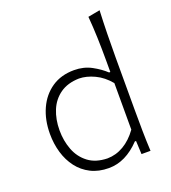

<svg xmlns="http://www.w3.org/2000/svg" viewBox="-140 -865 869 978"><g transform="rotate(-20 294.5 -376.0)"><path d="M292.5 -38.6Q229 -40 189 -70.6Q148.9 -101.1 130.1 -150.1Q111.3 -199.2 111.3 -255.9Q111.3 -315.4 131.1 -363.5Q150.9 -411.6 191.7 -440.4Q232.4 -469.2 294.4 -470.7Q334.5 -470.2 377.9 -449.7Q421.4 -429.2 456.1 -387.2V-134.8Q422.4 -87.9 380.6 -63.5Q338.9 -39.1 292.5 -38.6ZM283.2 10.3Q374 10.3 452.6 -72.3H459L462.4 0H511.2Q508.3 -57.1 507.6 -110.1Q506.8 -163.1 506.8 -226.1V-507.8Q506.8 -574.2 508.1 -636.5Q509.3 -698.7 512.2 -761.7L447.3 -749.5Q452.1 -693.4 454.1 -633.3Q456.1 -573.2 456.1 -507.8V-447.3H449.2Q420.9 -474.1 379.2 -496.8Q337.4 -519.5 285.2 -519.5Q214.4 -519.5 163.8 -485.1Q113.3 -450.7 86.2 -391.1Q59.1 -331.5 59.1 -255.9Q59.1 -202.1 73.2 -154.1Q87.4 -106 115.5 -69.1Q143.6 -32.2 185.5 -11Q227.5 10.3 283.2 10.3Z"/></g></svg>

Font: Pinar-VF
Style: Regular
Weight: 300
Designer: Amin Abedi
Version: Version 3.0